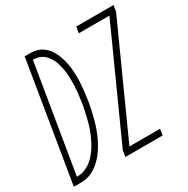

<svg xmlns="http://www.w3.org/2000/svg" viewBox="-196 -880 1002 1026"><g transform="rotate(-30 304.5 -367.5)"><path d="M288 0 294 -38 592 -697H403L409 -735H639L633 -697L335 -38H524L518 0ZM-30 0 91 -735H127Q146 -735 164.5 -730Q183 -725 198.5 -714.5Q214 -704 225.5 -690Q237 -676 245.5 -659.5Q254 -643 260 -625Q266 -607 270 -588.5Q274 -570 276 -550.5Q278 -531 278.5 -511.5Q279 -492 278 -472.5Q277 -453 275 -433Q273 -413 270.5 -393Q268 -373 265 -354Q262 -335 258 -316Q254 -297 249.5 -278.5Q245 -260 239.5 -241Q234 -222 227.5 -204Q221 -186 213 -168Q205 -150 195 -132Q185 -114 174 -97.5Q163 -81 149 -66Q135 -51 119 -38Q103 -25 85 -16Q67 -7 48 -3.5Q29 0 11 0ZM11 -38H12Q29 -38 45.5 -42Q62 -46 78 -55Q94 -64 107.5 -76Q121 -88 132.5 -102Q144 -116 153.5 -131Q163 -146 171 -162Q179 -178 186 -194Q193 -210 198.5 -226.5Q204 -243 208.5 -259.5Q213 -276 217 -293Q221 -310 224.5 -326.5Q228 -343 231 -360Q233 -377 235.5 -394.5Q238 -412 240 -429Q242 -446 242.5 -463.5Q243 -481 243 -497.5Q243 -514 242 -531Q241 -548 238 -564.5Q235 -581 231 -597Q227 -613 220.5 -627.5Q214 -642 204.5 -655Q195 -668 182.5 -678Q170 -688 154 -692.5Q138 -697 120 -697Z"/></g></svg>

Font: Iosevka SS04 XLt Ex Obl
Style: Regular
Weight: 200
Width: 7
Italic angle: -9°
Monospace: yes
Designer: Belleve Invis
Foundry: Belleve Invis
Version: Version 19.0.0; ttfautohint (v1.8.4)